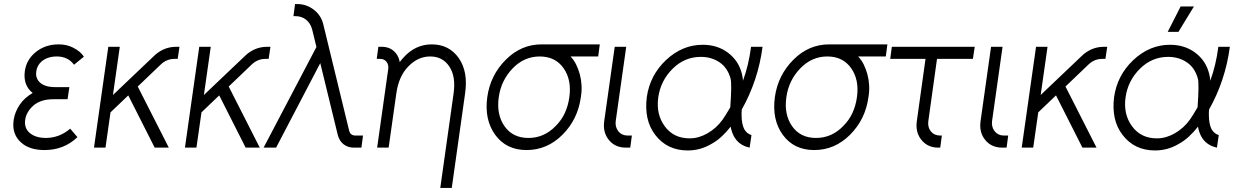

<svg xmlns="http://www.w3.org/2000/svg" viewBox="-20 -732 6118 952"><path d="M324 -300H254Q197 -300 173 -328Q155 -349 160 -379Q164 -408 187 -428Q216 -452 262 -452Q317 -452 347 -411L396 -451Q387 -465 373.5 -476Q360 -487 342 -496Q311 -512 271 -512Q203 -512 155 -472Q111 -435 103 -379Q94 -309 142 -271Q123 -260 106.5 -245.5Q90 -231 78 -213Q54 -177 48 -139Q37 -68 84 -26Q125 12 201 12Q297 12 364 -52L328 -94Q276 -49 209 -48Q155 -48 126 -74Q99 -98 105 -139Q111 -178 146 -209Q182 -240 245 -240H315Z M517 -500 446 0H503L528 -175L616 -259L747 0H817L663 -303L778 -413Q807 -440 845 -440H861L870 -500H854Q820 -500 791 -487Q778 -481 766 -473Q754 -465 743 -454L540 -261L574 -500Z M968 -500 897 0H954L979 -175L1067 -259L1198 0H1268L1114 -303L1229 -413Q1258 -440 1296 -440H1312L1321 -500H1305Q1271 -500 1242 -487Q1229 -481 1217 -473Q1205 -465 1194 -454L991 -261L1025 -500Z M1443 -712 1435 -652H1444Q1476 -652 1498 -634Q1520 -616 1528 -585L1549 -499L1287 0H1349L1568 -419L1655 -62Q1663 -33 1683 -17Q1705 0 1734 0H1772L1780 -60H1742Q1717 -60 1711 -85L1584 -607Q1574 -654 1537 -683Q1500 -712 1453 -712Z M2220 200 2286 -268Q2294 -323 2286 -367Q2278 -411 2254 -445Q2206 -512 2121 -512Q2039 -512 1980 -446Q1976 -441 1971 -435.5Q1966 -430 1962 -424Q1960 -436 1955.5 -447Q1951 -458 1943 -468Q1917 -500 1873 -500H1856L1848 -440H1865Q1885 -440 1896 -426Q1908 -411 1905 -390L1850 0H1867H1896H1907L1945 -268Q1957 -354 2004 -402Q2052 -452 2113 -452Q2175 -452 2208 -402Q2241 -353 2229 -268L2163 200Z M2665 -512Q2564 -512 2488 -436Q2411 -359 2396 -250Q2381 -139 2435 -64Q2490 12 2591 12Q2693 12 2769 -64Q2845 -140 2860 -250Q2865 -280 2863.5 -308.5Q2862 -337 2855 -363Q2848 -389 2837 -411.5Q2826 -434 2809 -452H2946L2954 -512ZM2656 -452Q2734 -452 2775 -393Q2815 -335 2803 -250Q2797 -207 2780.5 -171.5Q2764 -136 2735 -107Q2678 -48 2600 -48Q2522 -48 2481 -107Q2441 -165 2453 -250Q2459 -293 2476.5 -328.5Q2494 -364 2522 -393Q2579 -452 2656 -452Z M3028 -500 2976 -132Q2968 -76 2999 -38Q3030 0 3083 0H3105L3113 -60H3091Q3063 -60 3046 -81Q3029 -103 3033 -132L3085 -500Z M3464 -510Q3363 -510 3282 -434Q3202 -358 3187 -250Q3180 -195 3190 -148Q3200 -101 3229 -63Q3288 14 3390 14Q3452 14 3505 -17Q3533 -32 3557 -54Q3581 -76 3603 -104Q3605 -91 3609 -79.5Q3613 -68 3618 -58Q3630 -35 3649.5 -20.5Q3669 -6 3697 0L3706 -62Q3694 -66 3685 -73.5Q3676 -81 3670 -92Q3664 -104 3660.5 -121.5Q3657 -139 3657 -162Q3657 -167 3657 -174Q3657 -181 3658 -189Q3698 -260 3724 -338Q3750 -416 3761 -500H3704Q3698 -454 3688 -412Q3678 -370 3664 -332Q3663 -341 3662 -349Q3661 -357 3659 -364Q3643 -431 3589 -471Q3537 -510 3464 -510ZM3455 -450Q3509 -450 3549 -422Q3587 -396 3602 -344Q3606 -330 3605.5 -294Q3605 -258 3601 -200Q3588 -178 3578.5 -162.5Q3569 -147 3563 -139Q3532 -96 3488 -71Q3467 -59 3445 -52.5Q3423 -46 3399 -46Q3320 -46 3276 -106Q3232 -166 3244 -250Q3256 -333 3316 -392Q3375 -450 3455 -450Z M4091 -512Q3990 -512 3914 -436Q3837 -359 3822 -250Q3807 -139 3861 -64Q3916 12 4017 12Q4119 12 4195 -64Q4271 -140 4286 -250Q4291 -280 4289.5 -308.5Q4288 -337 4281 -363Q4274 -389 4263 -411.5Q4252 -434 4235 -452H4372L4380 -512ZM4082 -452Q4160 -452 4201 -393Q4241 -335 4229 -250Q4223 -207 4206.5 -171.5Q4190 -136 4161 -107Q4104 -48 4026 -48Q3948 -48 3907 -107Q3867 -165 3879 -250Q3885 -293 3902.5 -328.5Q3920 -364 3948 -393Q4005 -452 4082 -452Z M4402 -500 4394 -440H4569L4526 -132Q4518 -76 4549 -38Q4580 0 4632 0H4642L4650 -60H4641Q4612 -60 4595 -81Q4579 -102 4583 -132L4626 -440H4804L4813 -500Z M4894 -500 4842 -132Q4834 -76 4865 -38Q4896 0 4949 0H4971L4979 -60H4957Q4929 -60 4912 -81Q4895 -103 4899 -132L4951 -500Z M5117 -500 5046 0H5103L5128 -175L5216 -259L5347 0H5417L5263 -303L5378 -413Q5407 -440 5445 -440H5461L5470 -500H5454Q5420 -500 5391 -487Q5378 -481 5366 -473Q5354 -465 5343 -454L5140 -261L5174 -500Z M5781 -510Q5680 -510 5599 -434Q5519 -358 5504 -250Q5497 -195 5507 -148Q5517 -101 5546 -63Q5605 14 5707 14Q5769 14 5822 -17Q5850 -32 5874 -54Q5898 -76 5920 -104Q5922 -91 5926 -79.5Q5930 -68 5935 -58Q5947 -35 5966.5 -20.5Q5986 -6 6014 0L6023 -62Q6011 -66 6002 -73.5Q5993 -81 5987 -92Q5981 -104 5977.5 -121.5Q5974 -139 5974 -162Q5974 -167 5974 -174Q5974 -181 5975 -189Q6015 -260 6041 -338Q6067 -416 6078 -500H6021Q6015 -454 6005 -412Q5995 -370 5981 -332Q5980 -341 5979 -349Q5978 -357 5976 -364Q5960 -431 5906 -471Q5854 -510 5781 -510ZM5772 -450Q5826 -450 5866 -422Q5904 -396 5919 -344Q5923 -330 5922.5 -294Q5922 -258 5918 -200Q5905 -178 5895.5 -162.5Q5886 -147 5880 -139Q5849 -96 5805 -71Q5784 -59 5762 -52.5Q5740 -46 5716 -46Q5637 -46 5593 -106Q5549 -166 5561 -250Q5573 -333 5633 -392Q5692 -450 5772 -450ZM5770 -574H5823L5900 -700H5834Z"/></svg>

Font: Unageo
Style: Light-Italic
Weight: 300
Designer: Richard Sepsi
Foundry: Richard Sepsi
Version: Version 2.000